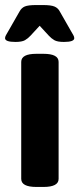

<svg xmlns="http://www.w3.org/2000/svg" viewBox="-25 -738 314 760"><path d="M36 -572Q-5 -572 -5 -587Q-5 -592 -1.5 -598.5Q2 -605 8 -615L52 -692Q60 -707 73.5 -712.5Q87 -718 118 -718H146Q177 -718 191 -712Q205 -706 212 -692L256 -615Q262 -605 265.5 -598.5Q269 -592 269 -587Q269 -572 228 -572Q202 -572 190 -579Q178 -586 168 -597L132 -636L96 -597Q86 -586 74 -579Q62 -572 36 -572ZM119 2Q59 2 59 -30V-493Q59 -525 119 -525H147Q207 -525 207 -493V-30Q207 2 147 2Z"/></svg>

Font: Asap
Style: Bold
Weight: 700
Designer: Pablo Cosgaya
Foundry: Omnibus-Type
Version: Version 3.001; ttfautohint (v1.8.3)